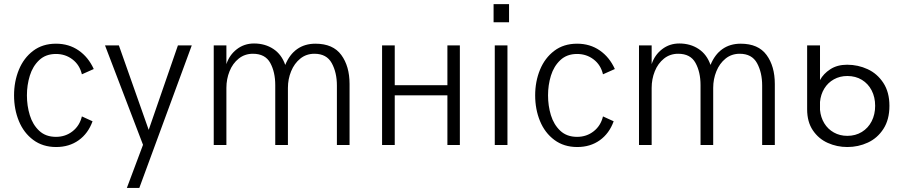

<svg xmlns="http://www.w3.org/2000/svg" viewBox="-20 -710 4426 940"><path d="M48.8 -243.2Q48.8 -311 72.5 -368.7Q96.2 -426.3 142.3 -461.2Q188.5 -496.1 253.9 -496.1Q317.4 -496.1 365 -463.1Q412.6 -430.2 439 -372.1L380.9 -346.2Q370.1 -392.1 335.2 -418.9Q300.3 -445.8 253.9 -445.8Q204.1 -445.8 172.1 -415.8Q140.1 -385.7 126 -339.6Q111.8 -293.5 111.8 -243.2Q111.8 -191.9 126 -145.8Q140.1 -99.6 171.9 -69.8Q203.6 -40 253.9 -40Q300.8 -40 335.4 -67.4Q370.1 -94.7 380.9 -140.1L433.1 -116.2Q411.6 -56.6 365.2 -23.4Q318.8 9.8 254.9 9.8Q189.5 9.8 142.8 -24.9Q96.2 -59.6 72.5 -117.2Q48.8 -174.8 48.8 -243.2Z M601.1 210 680.2 -1 494.1 -487.8H562L708 -74.2L851.1 -487.8H918.9L662.1 210Z M1026.4 -487.8H1088.4V-396Q1103 -440.9 1139.4 -469Q1175.8 -497.1 1223.6 -497.1Q1277.8 -497.1 1318.4 -470.2Q1358.9 -443.4 1376.5 -392.1Q1397.5 -443.4 1434.8 -469.7Q1472.2 -496.1 1524.4 -496.1Q1610.4 -496.1 1650.9 -440.9Q1691.4 -385.7 1691.4 -298.8V0H1629.4V-291Q1629.4 -355 1604.2 -400.9Q1579.1 -446.8 1519.5 -446.8Q1479.5 -446.8 1450.2 -423.1Q1420.9 -399.4 1405.3 -361.1Q1389.6 -322.8 1389.6 -279.8V0H1327.6V-293Q1327.6 -357.4 1303 -402.1Q1278.3 -446.8 1218.3 -446.8Q1178.2 -446.8 1148.7 -423.1Q1119.1 -399.4 1103.8 -361.1Q1088.4 -322.8 1088.4 -279.8V0H1026.4Z M1850.6 0V-487.8H1912.6V-293H2170.4V-487.8H2231.4V0H2170.4V-243.2H1912.6V0Z M2396.5 -601.1V-689.9H2472.2V-601.1ZM2402.3 0V-487.8H2464.4V0Z M2600.1 -243.2Q2600.1 -311 2623.8 -368.7Q2647.5 -426.3 2693.6 -461.2Q2739.7 -496.1 2805.2 -496.1Q2868.7 -496.1 2916.3 -463.1Q2963.9 -430.2 2990.2 -372.1L2932.1 -346.2Q2921.4 -392.1 2886.5 -418.9Q2851.6 -445.8 2805.2 -445.8Q2755.4 -445.8 2723.4 -415.8Q2691.4 -385.7 2677.2 -339.6Q2663.1 -293.5 2663.1 -243.2Q2663.1 -191.9 2677.2 -145.8Q2691.4 -99.6 2723.1 -69.8Q2754.9 -40 2805.2 -40Q2852.1 -40 2886.7 -67.4Q2921.4 -94.7 2932.1 -140.1L2984.4 -116.2Q2962.9 -56.6 2916.5 -23.4Q2870.1 9.8 2806.2 9.8Q2740.7 9.8 2694.1 -24.9Q2647.5 -59.6 2623.8 -117.2Q2600.1 -174.8 2600.1 -243.2Z M3108.4 -487.8H3170.4V-396Q3185.1 -440.9 3221.4 -469Q3257.8 -497.1 3305.7 -497.1Q3359.9 -497.1 3400.4 -470.2Q3440.9 -443.4 3458.5 -392.1Q3479.5 -443.4 3516.8 -469.7Q3554.2 -496.1 3606.4 -496.1Q3692.4 -496.1 3732.9 -440.9Q3773.4 -385.7 3773.4 -298.8V0H3711.4V-291Q3711.4 -355 3686.3 -400.9Q3661.1 -446.8 3601.6 -446.8Q3561.5 -446.8 3532.2 -423.1Q3502.9 -399.4 3487.3 -361.1Q3471.7 -322.8 3471.7 -279.8V0H3409.7V-293Q3409.7 -357.4 3385 -402.1Q3360.4 -446.8 3300.3 -446.8Q3260.3 -446.8 3230.7 -423.1Q3201.2 -399.4 3185.8 -361.1Q3170.4 -322.8 3170.4 -279.8V0H3108.4Z M3931.6 -174.8V-487.8H3994.6V-317.9Q4011.2 -349.1 4045.2 -371.1Q4079.1 -393.1 4127.4 -393.1Q4180.7 -393.1 4227.8 -371.3Q4274.9 -349.6 4304.7 -304.2Q4334.5 -258.8 4334.5 -191.9Q4334.5 -124.5 4305.2 -79.1Q4275.9 -33.7 4229 -12Q4182.1 9.8 4128.4 9.8Q4077.6 9.8 4032.7 -10.3Q3987.8 -30.3 3959.7 -71.8Q3931.6 -113.3 3931.6 -174.8ZM4264.6 -191.9Q4264.6 -233.9 4247.6 -267.1Q4230.5 -300.3 4199.7 -319.1Q4168.9 -337.9 4128.4 -337.9Q4091.8 -337.9 4062.5 -321.5Q4033.2 -305.2 4015.6 -276.4Q3998 -247.6 3994.6 -210.9V-171.9Q3998 -135.3 4015.6 -106.4Q4033.2 -77.6 4062.5 -61.3Q4091.8 -44.9 4128.4 -44.9Q4168.5 -44.9 4199.5 -64Q4230.5 -83 4247.6 -116.5Q4264.6 -149.9 4264.6 -191.9Z"/></svg>

Font: Acari Sans Light
Style: Regular
Weight: 300
Designer: Alfredo Marco Pradil and Stefan Peev
Foundry: Hanken Design Co.
Version: Version 1.045;January 11, 2019;FontCreator 11.5.0.2425 64-bi